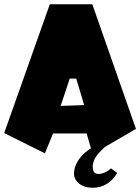

<svg xmlns="http://www.w3.org/2000/svg" viewBox="-44 -720 656 898"><path d="M189 -700.2H387.7L591.8 -117.2L389.2 1L361.3 -95.7H204.1L166 -2.9L-24.4 -97.7ZM239.7 -224.6 349.6 -228.5 312.5 -352.5H282.2ZM459 -43.9Q422.4 -11.2 407.7 8.8Q393.1 28.8 389.6 54.7Q389.6 77.6 396.7 85.7Q403.8 93.8 419.9 93.8Q450.2 90.8 475.1 67.4L503.9 88.9Q484.9 122.1 455.6 140.1Q426.3 158.2 390.1 158.2Q350.6 158.2 326.4 138.9Q302.2 119.6 302.2 91.8Q302.2 54.7 330.8 17.8Q359.4 -19 414.1 -43.9Z"/></svg>

Font: Lapsus Pro (theguybrush.com)
Style: Bold
Weight: 700
Designer: Jose Roses
Version: Version 1.00 February 9, 2018, initial release